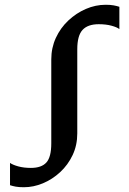

<svg xmlns="http://www.w3.org/2000/svg" viewBox="-20 -773 542 805"><path d="M80 12Q59 12 45.8 9.5Q32.5 7 22 3.5V-90Q33 -82 56.2 -75.5Q79.5 -69 109.5 -69Q154 -69 174.5 -91.8Q195 -114.5 195 -172V-524Q195 -572.5 214.2 -614.2Q233.5 -656 266.5 -687Q299.5 -718 340 -735.5Q380.5 -753 423 -753Q443 -753 456.5 -750.5Q470 -748 480.5 -744.5V-651Q470.5 -659 447.5 -665.2Q424.5 -671.5 394 -671.5Q348 -671.5 326 -647.5Q304 -623.5 304 -566.5V-213.5Q304 -164 284.5 -122.8Q265 -81.5 232.2 -51.2Q199.5 -21 160 -4.5Q120.5 12 80 12Z"/></svg>

Font: Merriweather 36pt
Style: Regular
Weight: 400
Designer: Eben Sorkin
Foundry: Eben Sorkin
Version: Version 2.100